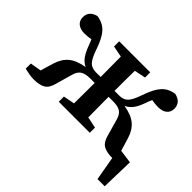

<svg xmlns="http://www.w3.org/2000/svg" viewBox="-140 -708 1076 1076"><g transform="rotate(45 397.5 -170.0)"><path d="M11 0V-41L77 -52L100 -129Q115 -179 148 -206.5Q181 -234 242 -244Q217 -256 201 -278Q185 -300 171 -337Q167 -348 163 -358Q159 -368 155 -377Q143 -375 131 -373.5Q119 -372 104 -372Q71 -372 52 -387.5Q33 -403 33 -431Q33 -454 46 -470Q59 -486 87 -493Q135 -486 163.5 -455Q192 -424 215 -356Q234 -301 252.5 -282.5Q271 -264 304 -264H341Q341 -302 340.5 -345.5Q340 -389 340 -425L273 -438V-479H519V-438L452 -424Q451 -387 451 -343Q451 -299 451 -264H488Q521 -264 539.5 -282.5Q558 -301 577 -356Q600 -424 628 -455Q656 -486 704 -493Q733 -486 746 -470Q759 -454 759 -431Q759 -403 740 -387.5Q721 -372 687 -372Q673 -372 661 -373.5Q649 -375 637 -377Q629 -361 621 -337Q608 -300 591.5 -278Q575 -256 550 -244Q612 -234 644.5 -206.5Q677 -179 692 -129L715 -53L795 -42L790 153H733L708 11H706Q663 11 637.5 -3.5Q612 -18 601 -61L573 -160Q564 -192 544.5 -204.5Q525 -217 487 -217H451Q451 -178 451.5 -134.5Q452 -91 452 -55L519 -41V0H273V-41L340 -54Q340 -90 340.5 -134Q341 -178 341 -217H305Q268 -217 248 -204.5Q228 -192 219 -160L191 -61Q180 -18 155 -3.5Q130 11 86 11Q67 11 47.5 7.5Q28 4 11 0Z"/></g></svg>

Font: Source Serif 4 Semibold
Style: Regular
Weight: 600
Designer: Frank Grießhammer
Foundry: Adobe
Version: Version 4.005;hotconv 1.1.0;makeotfexe 2.6.0